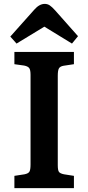

<svg xmlns="http://www.w3.org/2000/svg" viewBox="-20 -967 454 987"><path d="M54 0V-63L106 -71Q126 -75 131.5 -85Q137 -95 137 -122V-582Q137 -607 130.5 -616.5Q124 -626 104 -630L54 -637V-700H360V-637L307 -629Q289 -626 283 -615.5Q277 -605 277 -578V-118Q277 -92 283 -83.5Q289 -75 309 -71L360 -63V0ZM65 -743 33 -779 156 -917Q182 -947 210 -947Q224 -947 235.5 -939.5Q247 -932 264 -913L381 -781L350 -743L208 -830Z"/></svg>

Font: Literata 12pt SemiBold
Style: Regular
Weight: 600
Designer: Latin by Veronika Burian and Jose Scaglione. Greek by Irene Vlachou. Cyrillic by Vera Evstafieva.
Foundry: TypeTogether
Version: Version 3.002